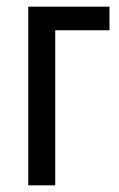

<svg xmlns="http://www.w3.org/2000/svg" viewBox="-20 -557 359 577"><path d="M309 -537H65V0H146V-466H309Z"/></svg>

Font: Noto Sans UI Condensed
Style: Regular
Weight: 400
Width: 3
Designer: Monotype Design Team
Foundry: Monotype Imaging Inc.
Version: Version 1.901